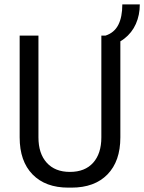

<svg xmlns="http://www.w3.org/2000/svg" viewBox="-20 -849 660 879"><path d="M293 10Q188 10 129 -50.5Q70 -111 70 -220V-686H156V-220Q156 -146 194 -104Q232 -62 300 -62Q369 -62 406.5 -104Q444 -146 444 -220V-686H531V-220Q531 -111 472 -50.5Q413 10 307 10ZM463 -634V-686Q503 -699 521.5 -735Q540 -771 540 -829H620Q620 -780 602 -739.5Q584 -699 549 -672Q514 -645 463 -634Z"/></svg>

Font: Chivo Mono Light
Style: Regular
Weight: 300
Monospace: yes
Designer: Hector Gatti
Foundry: Omnibus-Type
Version: Version 1.008